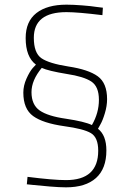

<svg xmlns="http://www.w3.org/2000/svg" viewBox="-20 -680 570 823"><path d="M421 -647 419 -615Q313 -628 265 -628Q125 -628 125 -518Q125 -453 157.5 -430.5Q190 -408 273 -395Q359 -382 399 -353Q439 -324 439 -255Q439 -226 429.5 -194.5Q420 -163 410 -146L400 -128Q436 -100 436 -35Q436 43 391.5 83Q347 123 263 123Q236 123 194 119.5Q152 116 124 113L95 110L98 78Q208 92 263 92Q401 92 401 -34Q401 -91 369.5 -109.5Q338 -128 256 -139Q164 -152 122 -182.5Q80 -213 80 -283Q80 -313 93.5 -343Q107 -373 120 -388L134 -403Q90 -436 90 -517Q90 -588 136 -624Q182 -660 265 -660Q293 -660 332 -657Q371 -654 396 -650ZM266 -363Q187 -376 159 -389Q115 -336 115 -285Q115 -231 150 -206.5Q185 -182 263 -171Q343 -159 374 -144Q404 -196 404 -252Q404 -309 371.5 -330.5Q339 -352 266 -363Z"/></svg>

Font: TypoPRO Titillium Maps
Style: 1 wt
Weight: 100
Designer: Campivisivi
Foundry: Accademia di Belle Arti di Urbino and students of MA course of Visual design
Version: Version 001.001